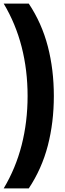

<svg xmlns="http://www.w3.org/2000/svg" viewBox="-28 -828 363 1068"><path d="M-7.5 220Q59.5 108 92.5 -21.2Q125.5 -150.5 125.5 -294Q125.5 -437.5 92.5 -566.8Q59.5 -696 -7.5 -808H132Q204.5 -699 238 -570Q271.5 -441 271.5 -294Q271.5 -147 238 -18Q204.5 111 132 220Z"/></svg>

Font: Encode Sans Condensed
Style: Bold
Weight: 700
Width: 3
Designer: Multiple Designers
Foundry: Impallari Type
Version: Version 3.000; ttfautohint (v1.8.3) -l 8 -r 50 -G 200 -x 14 